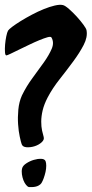

<svg xmlns="http://www.w3.org/2000/svg" viewBox="-35 -761 375 786"><path d="M151.4 -101.6Q154.3 -94.7 154.3 -82.5Q154.3 -70.3 151.4 -57.1Q148.4 -43.9 144 -31.7Q139.6 -19.5 134.8 -11.7Q130.9 -5.9 124 -2Q117.2 2 109.4 3.4Q101.6 4.9 94.7 4.9Q87.9 4.9 84 4.9Q78.1 3.9 71.8 -3.9Q65.4 -11.7 61 -22.9Q56.6 -34.2 54.7 -47.4Q52.7 -60.5 55.7 -72.3Q58.6 -83 72.8 -92.3Q86.9 -101.6 103 -106.4Q119.1 -111.3 133.3 -110.8Q147.5 -110.4 151.4 -101.6ZM143.6 -201.2Q147.5 -189.5 135.7 -178.7Q124 -168 107.4 -162.6Q90.8 -157.2 74.2 -158.2Q57.6 -159.2 53.7 -170.9Q50.8 -178.7 45.9 -201.2Q41 -223.6 39.1 -252Q37.1 -280.3 40 -312Q43 -343.8 54.7 -370.1Q73.2 -408.2 98.6 -442.4Q124 -476.6 145 -506.3Q166 -536.1 176.8 -561.5Q187.5 -586.9 175.8 -607.4Q172.9 -612.3 159.2 -608.4Q145.5 -604.5 126.5 -596.7Q107.4 -588.9 85 -578.1Q62.5 -567.4 42.5 -557.6Q22.5 -547.9 8.3 -541Q-5.9 -534.2 -8.8 -534.2Q-13.7 -534.2 -14.6 -547.4Q-15.6 -560.5 -14.2 -578.1Q-12.7 -595.7 -9.3 -612.3Q-5.9 -628.9 -2 -635.7Q1 -640.6 15.1 -651.4Q29.3 -662.1 49.8 -674.8Q70.3 -687.5 95.2 -700.7Q120.1 -713.9 144 -723.6Q168 -733.4 189 -738.3Q210 -743.2 222.7 -740.2Q231.4 -738.3 247.6 -724.1Q263.7 -710 279.3 -692.9Q294.9 -675.8 306.6 -659.7Q318.4 -643.6 319.3 -636.7Q324.2 -609.4 307.6 -577.1Q291 -544.9 264.6 -509.3Q238.3 -473.6 209 -436.5Q179.7 -399.4 160.2 -362.3Q145.5 -334 139.6 -309.1Q133.8 -284.2 133.8 -263.2Q133.8 -242.2 137.2 -226.6Q140.6 -210.9 143.6 -201.2Z"/></svg>

Font: Jolly Lodger
Style: Regular
Weight: 400
Designer: Stuart Sandler
Foundry: Font Diner, Inc
Version: Version 1.000